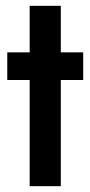

<svg xmlns="http://www.w3.org/2000/svg" viewBox="-20 -640 311 660"><path d="M82 -620H189V-460H266V-365H189V0H82V-365H5V-460H82Z"/></svg>

Font: Renner* Medium
Style: Medium
Weight: 500
Version: Version 003.000 ; ttfautohint (v0.97) -l 8 -r 50 -G 200 -x 1